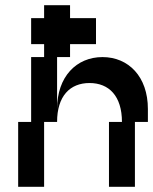

<svg xmlns="http://www.w3.org/2000/svg" viewBox="-20 -720 590 740"><path d="M100 -650V-550H150V-500H100V-250H50V0H150V-250H200C200 -350 250 -400 325 -400C400 -400 450 -350 450 -250H400V0H500V-250H550V-300C550 -425 475 -500 375 -500C275 -500 200 -425 200 -300V-500H250V-550H350V-650H250V-700H150V-650Z"/></svg>

Font: LS-VG5000 Shifted
Style: Regular
Weight: 400
Designer: Justin Bihan, 2021
Foundry: Justin Bihan, 2021
Version: Version 1.000;Glyphs 3.1.2 (3151)